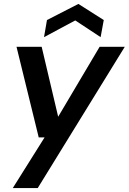

<svg xmlns="http://www.w3.org/2000/svg" viewBox="-20 -737 655 977"><path d="M45 220 207 -38H177L64 -499H192L276 -143L487 -499H615L172 220ZM204 -548 219 -635 379 -717 508 -635 492 -548 363 -633Z"/></svg>

Font: DM Sans 20pt SemiBold
Style: Italic
Weight: 600
Italic angle: -10°
Version: Version 4.004;gftools[0.9.30]